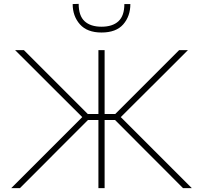

<svg xmlns="http://www.w3.org/2000/svg" viewBox="-20 -972 1049 992"><path d="M38 0 405 -367 276.5 -495Q223.5 -548.5 169.5 -602Q115.5 -655.5 58 -713H103.5L433.5 -383H488.5V-713H520.5V-383H575.5L905.5 -713H951Q893.5 -655.5 840 -602Q786 -548.5 732.5 -495L604 -367L971 0H925.5Q870 -55.5 822.5 -103.5Q775 -151 730 -196L574.5 -352H520.5V0H488.5V-352H434.5L283 -200.5Q235 -152 186.8 -103.8Q138.5 -55.5 83 0ZM504.5 -804Q430.5 -804 393 -846.2Q355.5 -888.5 355.5 -951L386.5 -952Q386.5 -890.5 417.2 -862.2Q448 -834 504.5 -834Q561.5 -834 592 -862.2Q622.5 -890.5 622.5 -951H653.5Q653.5 -888.5 616.8 -846.2Q580 -804 504.5 -804Z"/></svg>

Font: Heraclito Thin
Style: Regular
Weight: 100
Designer: Kostas Bartsokas (font) & Cristiano Sobral (main changes)
Foundry: Kostas Bartsokas (font) & Cristiano Sobral (main changes)
Version: Version 1.00;July 8, 2020;FontCreator 13.0.0.2655 64-bit